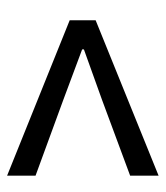

<svg xmlns="http://www.w3.org/2000/svg" viewBox="17 -641 466 540"><g transform="rotate(-90 250.0 -371.0)"><path d="M26 -158 463 -335V-408L26 -584V-504L239 -426L381 -373V-368L239 -317L26 -238Z"/></g></svg>

Font: Noto Sans Mono CJK SC Regular
Style: Regular
Weight: 400
Designer: Ryoko NISHIZUKA (kana & ideographs); Paul D. Hunt (Latin, Greek & Cyrillic); Wenlong ZHANG (bopomofo); Sandoll Communica
Foundry: Adobe Systems Incorporated
Version: Version 1.005;PS 1.005;hotconv 1.0.96;makeotf.lib2.5.65012